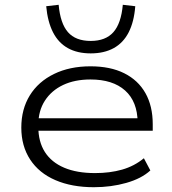

<svg xmlns="http://www.w3.org/2000/svg" viewBox="-20 -774 719 802"><path d="M372 8Q280 8 211.5 -21.5Q143 -51 106 -107.5Q69 -164 69 -241Q69 -318 104.5 -375.5Q140 -433 205.5 -465Q271 -497 358 -497Q441 -497 499 -468Q557 -439 587.5 -385Q618 -331 618 -255V-228H118V-280H578L555 -263Q554 -350 502.5 -396Q451 -442 358 -442Q292 -442 243.5 -419Q195 -396 167.5 -353.5Q140 -311 140 -252V-245Q140 -182 167.5 -139Q195 -96 248 -73.5Q301 -51 377 -51Q439 -51 490 -65.5Q541 -80 581 -113L608 -62Q571 -28 507.5 -10Q444 8 372 8ZM359 -551Q303 -551 263.5 -573Q224 -595 201.5 -639Q179 -683 173 -748L225 -754Q232 -676 264 -639.5Q296 -603 359 -603Q421 -603 453.5 -639.5Q486 -676 493 -754L545 -748Q540 -683 517.5 -639Q495 -595 455 -573Q415 -551 359 -551Z"/></svg>

Font: Nunito Sans 10pt Expanded Light
Style: Regular
Weight: 300
Width: 7
Designer: Vernon Adams
Foundry: Vernon Adams
Version: Version 3.101;gftools[0.9.27]